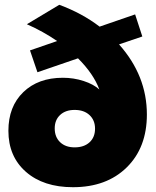

<svg xmlns="http://www.w3.org/2000/svg" viewBox="-20 -771 651 800"><path d="M15 -226Q15 -327 77 -387Q139 -447 242 -447Q287 -447 328.5 -433.5Q370 -420 394 -398Q370 -463 305 -528L136 -470L105 -561L218 -600Q160 -640 92 -670L227 -751Q322 -716 395 -660L543 -711L573 -619L476 -586Q592 -456 592 -294Q592 -156 508 -73.5Q424 9 284 9Q161 9 88 -55Q15 -119 15 -226ZM208 -236Q208 -200 230.5 -178.5Q253 -157 291 -157Q330 -157 353 -178Q376 -199 376 -235Q376 -270 353 -291.5Q330 -313 291 -313Q253 -313 230.5 -292Q208 -271 208 -236Z"/></svg>

Font: Trueno
Style: ExBd
Weight: 800
Designer: Julieta Ulanovsky
Foundry: Julieta Ulanovsky
Version: Version 3.001b